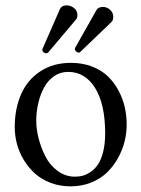

<svg xmlns="http://www.w3.org/2000/svg" viewBox="-20 -673 520 706"><path d="M382.8 -638.7Q396.5 -627.9 396.5 -610.8Q396.5 -598.6 389.6 -591.8L275.4 -482.4Q273.4 -479.5 269.5 -479.5Q265.1 -479.5 260.3 -483.4Q255.4 -487.3 255.4 -493.2Q255.4 -496.1 256.3 -497.1L334.5 -635.7Q341.3 -647.5 358.4 -647.5Q372.1 -647.5 382.8 -638.7ZM248 -646.5Q264.6 -636.2 264.6 -616.7Q264.6 -606.9 259.3 -601.1L157.2 -480Q154.3 -477.1 149.9 -477.1Q145 -477.1 140.4 -480.7Q135.7 -484.4 135.7 -489.7Q135.7 -492.2 136.2 -493.2L200.2 -639.2Q206.5 -653.3 226.6 -653.3Q236.8 -653.3 248 -646.5ZM34.2 -205.1Q34.2 -273.9 57.9 -327.1Q81.5 -380.4 128.9 -411.1Q176.3 -441.9 240.7 -441.9Q283.7 -441.9 318.8 -428.2Q354 -414.6 377.2 -391.8Q400.4 -369.1 416.3 -339.1Q432.1 -309.1 439 -277.8Q445.8 -246.6 445.8 -214.4Q445.8 -183.6 438 -152.3Q430.2 -121.1 413.6 -91.3Q397 -61.5 373.3 -38.6Q349.6 -15.6 314.9 -1.7Q280.3 12.2 239.3 12.2Q200.2 12.2 166.5 -0.5Q132.8 -13.2 108.9 -34.7Q85 -56.2 67.9 -84.2Q50.8 -112.3 42.5 -143.1Q34.2 -173.8 34.2 -205.1ZM230.5 -408.7Q201.7 -408.7 178.7 -392.8Q155.8 -377 141.8 -350.8Q127.9 -324.7 120.6 -293.2Q113.3 -261.7 113.3 -228Q113.3 -197.8 122.1 -163.6Q130.9 -129.4 147.2 -97.4Q163.6 -65.4 192.1 -44.4Q220.7 -23.4 255.9 -23.4Q271 -23.4 284.9 -27.1Q298.8 -30.8 314.2 -41.5Q329.6 -52.2 340.8 -69.1Q352.1 -85.9 359.4 -115.2Q366.7 -144.5 366.7 -182.1Q366.7 -290 329.8 -349.4Q293 -408.7 230.5 -408.7Z"/></svg>

Font: Libertinage
Style: f
Weight: 400
Designer: OSP
Foundry: OSP
Version: Version 1.0; 2008; OFL relea